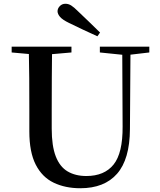

<svg xmlns="http://www.w3.org/2000/svg" viewBox="-20 -983 849 1021"><path d="M512 -810 498 -790Q460 -807 422 -825Q384 -843 347 -861Q312 -878 299 -893.5Q286 -909 286 -923Q286 -938 298 -950.5Q310 -963 328 -963Q344 -963 358.5 -954Q373 -945 397 -921Q424 -895 453.5 -867Q483 -839 512 -810ZM407 18Q327 18 265.5 -11.5Q204 -41 170 -107.5Q136 -174 136 -284V-397Q136 -481 135.5 -566Q135 -651 133 -735H257Q256 -652 255.5 -567.5Q255 -483 255 -397V-299Q255 -207 276.5 -151.5Q298 -96 339.5 -71.5Q381 -47 439 -47Q535 -47 584 -108Q633 -169 632 -310L630 -735H674L671 -296Q670 -136 602.5 -59Q535 18 407 18ZM42 -704V-735H360V-704L211 -691H187ZM511 -704V-735H774V-704L663 -691H638Z"/></svg>

Font: Noto Serif KR ExtraLight SemiBold
Style: Regular
Weight: 600
Version: Version 2.002-H1;hotconv 1.1.0;makeotfexe 2.6.0